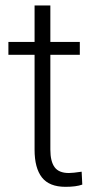

<svg xmlns="http://www.w3.org/2000/svg" viewBox="-20 -684 361 713"><path d="M167 -663.6V-528.3H276.4V-480.5H167V-128.4Q167 -84.5 182.9 -63Q198.7 -41.5 235.8 -41.5Q250.5 -41.5 283.2 -46.4L285.6 1.5Q262.7 9.8 223.1 9.8Q163.1 9.8 135.7 -25.1Q108.4 -60.1 108.4 -127.9V-480.5H11.2V-528.3H108.4V-663.6Z"/></svg>

Font: Shabnam Thin FD
Style: Thin-FD
Weight: 100
Foundry: DejaVu fonts team - Redesigned by Saber Rastikerdar - Based on Vazir font
Version: Version 5.0.0